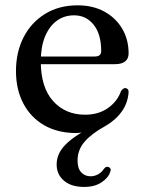

<svg xmlns="http://www.w3.org/2000/svg" viewBox="-20 -500 559 739"><path d="M105 -253V-282.5H345Q369.5 -282.5 369.5 -303.5Q369.5 -368.5 340.5 -404.8Q311.5 -441 265 -441Q227 -441 198.2 -419.8Q169.5 -398.5 153.2 -359Q137 -319.5 137 -263.5Q137 -164 184.2 -111.2Q231.5 -58.5 307.5 -58.5Q359.5 -58.5 396 -84.5Q432.5 -110.5 446 -150Q455 -161.5 462.5 -161Q468 -160.5 471.5 -156.8Q475 -153 475 -146Q472.5 -104 448.5 -70.5Q424.5 -37 384 -14Q333.5 13.5 306 45Q278.5 76.5 278.5 118Q278.5 148 292.5 163.2Q306.5 178.5 329 178.5Q344 178.5 357.8 170.8Q371.5 163 380 150Q384 145 387.8 143Q391.5 141 396.5 142.5Q401.5 143.5 404.8 148.5Q408 153.5 404 162Q397 184.5 370.5 202Q344 219.5 304 219.5Q254.5 219.5 226.2 195.5Q198 171.5 198 133Q198 92 230.8 58Q263.5 24 331 -10L312 7Q297.5 10 288.5 11Q279.5 12 272.5 12Q202 12 150 -18Q98 -48 69.8 -101.8Q41.5 -155.5 41.5 -226.5Q41.5 -299 70.5 -356Q99.5 -413 153 -446.2Q206.5 -479.5 279 -479.5Q337.5 -479.5 381.5 -455.5Q425.5 -431.5 450.2 -389.8Q475 -348 475 -294.5Q475 -274 461.5 -263.5Q448 -253 423 -253Z"/></svg>

Font: Fraunces 12pt
Style: Regular
Weight: 400
Version: Version 1.000;[b76b70a41]